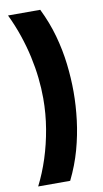

<svg xmlns="http://www.w3.org/2000/svg" viewBox="-91 -749 481 898"><g transform="rotate(-10 149.0 -300.0)"><path d="M15 -706H168Q201 -639 220 -570.5Q239 -502 247 -434Q255 -366 255 -301Q255 -236 246.5 -167Q238 -98 219 -29.5Q200 39 167 106H15Q44 49 65 -16Q86 -81 98 -152Q110 -223 110 -296Q110 -343 104.5 -393.5Q99 -444 87.5 -496Q76 -548 58 -601Q40 -654 15 -706Z"/></g></svg>

Font: Bricolage Grotesque 36pt SemiCondensed
Style: Bold
Weight: 700
Width: 4
Designer: Mathieu Triay
Foundry: Atelier Triay
Version: Version 1.001;gftools[0.9.33.dev8+g029e19f]